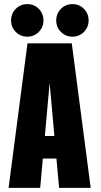

<svg xmlns="http://www.w3.org/2000/svg" viewBox="-20 -910 490 930"><path d="M105.3 -251.3H335.6V-142.1H105.3ZM266.1 0 211.4 -608H229.4L174.7 0H21.6L113.1 -700H327.7L419.3 0ZM112.1 -732.4Q79.4 -732.4 56.5 -755.2Q33.6 -778.1 33.6 -810.8Q33.6 -844.2 56.5 -867.2Q79.4 -890.1 111.9 -890.1Q145.2 -890.1 167.9 -867.2Q190.5 -844.2 190.5 -810.8Q190.5 -778.1 167.8 -755.2Q145.2 -732.4 112.1 -732.4ZM330.8 -732.4Q298.1 -732.4 275.2 -755.2Q252.4 -778.1 252.4 -810.8Q252.4 -844.2 275.2 -867.2Q298.1 -890.1 330.6 -890.1Q363.9 -890.1 386.6 -867.2Q409.2 -844.2 409.2 -810.8Q409.2 -778.1 386.6 -755.2Q363.9 -732.4 330.8 -732.4Z"/></svg>

Font: League Mono Thin Condensed
Style: Regular
Weight: 100
Width: 1
Designer: Tyler Finck
Foundry: The League of Moveable Type / Tyler Finck
Version: Version 2.300;RELEASE